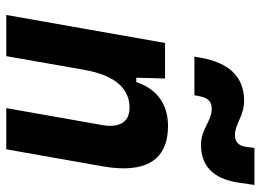

<svg xmlns="http://www.w3.org/2000/svg" viewBox="-132 -718 849 626"><g transform="rotate(90 293.0 -404.5)"><path d="M28.3 0H162.6L206.5 -250.5V-249.5C225.1 -363.8 274.9 -401.9 330.6 -401.9C376 -401.9 397.5 -371.1 387.2 -312.5L332 0H466.3L522 -315.4C546.4 -454.6 501 -527.3 390.6 -527.3C317.4 -527.3 269 -489.7 247.1 -423.8H232.9L235.4 -517.6H119.6ZM164.1 -613.3H290L293 -628.9C298.8 -659.7 311.5 -669.9 335.4 -669.9C373 -669.9 400.9 -634.8 450.7 -634.8C520 -634.8 560.5 -673.3 574.2 -752L582.5 -809.1H461.9L458 -779.8C454.1 -757.3 441.9 -745.6 421.4 -745.6C381.8 -745.6 358.4 -775.4 307.6 -775.4C231.4 -775.4 184.1 -728 167.5 -632.8Z"/></g></svg>

Font: Cascadia Code
Style: Bold Italic
Weight: 700
Italic angle: -10°
Monospace: yes
Designer: Aaron Bell
Foundry: Saja Typeworks
Version: Version 2404.023